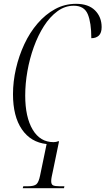

<svg xmlns="http://www.w3.org/2000/svg" viewBox="-20 -745 552 1005"><path d="M99 240 102 230H125Q159 230 171 219Q183 208 190 173L224 9Q141 0 94.5 -68Q48 -136 48 -252Q48 -318 63.5 -385.5Q79 -453 107.5 -514Q136 -575 177 -622.5Q218 -670 268.5 -697.5Q319 -725 378 -725Q443 -725 477.5 -690.5Q512 -656 512 -603Q512 -573 497.5 -559Q483 -545 458 -545Q458 -626 439.5 -670.5Q421 -715 366 -715Q320 -715 280.5 -686Q241 -657 210 -608.5Q179 -560 157 -499Q135 -438 123.5 -372.5Q112 -307 112 -245Q112 -132 151 -66.5Q190 -1 260 -1Q274 -1 286 -6L289 -5L257 150Q253 168 250.5 180.5Q248 193 248 203Q248 221 258.5 225.5Q269 230 293 230H317L315 240Z"/></svg>

Font: Noto Serif Display ExtraCondensed Light
Style: Italic
Weight: 300
Width: 2
Italic angle: -12°
Designer: Monotype Design Team
Foundry: Monotype Imaging Inc.
Version: Version 2.009